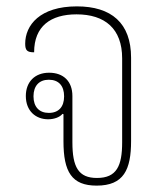

<svg xmlns="http://www.w3.org/2000/svg" viewBox="-20 -572 523 602"><path d="M283 10C368 10 391 -40 391 -130V-391C391 -500 329 -552 221 -552C105 -552 59 -493 59 -435C59 -414 65 -408 87 -408C87 -490 139 -527 220 -527C309 -527 363 -482 363 -389V-126C363 -52 346 -14 284 -14C226 -14 207 -48 207 -126V-271C207 -317 179 -344 134 -344C89 -344 61 -315 61 -271C61 -224 92 -198 131 -198C149 -198 167 -204 176 -215L179 -214V-129C179 -33 205 10 283 10ZM133 -218C103 -218 85 -237 85 -270C85 -303 103 -322 133 -322C164 -322 181 -303 181 -270C181 -237 164 -218 133 -218Z"/></svg>

Font: Noto Serif Thai SemiCondensed Thin
Style: Regular
Weight: 100
Width: 4
Designer: Monotype Design Team
Foundry: Monotype Imaging Inc.
Version: Version 2.002